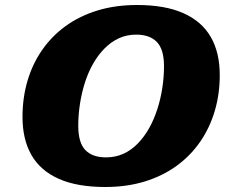

<svg xmlns="http://www.w3.org/2000/svg" viewBox="-20 -733 908 768"><path d="M293 -230Q293 -162.5 321.2 -133Q349.5 -103.5 404 -103.5Q442 -103.5 473.8 -118Q505.5 -132.5 531.2 -159Q557 -185.5 576.5 -220.2Q596 -255 609.2 -296Q622.5 -337 629.2 -380.8Q636 -424.5 636 -468Q636 -535.5 607.5 -565Q579 -594.5 524.5 -594.5Q487 -594.5 455.2 -579.8Q423.5 -565 397.8 -538.8Q372 -512.5 352.2 -477.8Q332.5 -443 319.5 -402Q306.5 -361 299.8 -317.2Q293 -273.5 293 -230ZM859 -432.5Q859 -356.5 839 -289Q819 -221.5 780.5 -165.8Q742 -110 686.2 -69.5Q630.5 -29 558.8 -7Q487 15 401 15Q289 15 215.5 -17.5Q142 -50 106 -112.5Q70 -175 70 -265Q70 -341.5 89.8 -409Q109.5 -476.5 148 -532.2Q186.5 -588 242.2 -628.5Q298 -669 369.8 -691Q441.5 -713 528 -713Q640.5 -713 713.8 -680.2Q787 -647.5 823 -585.2Q859 -523 859 -432.5Z"/></svg>

Font: Newsreader 9pt ExtraBold
Style: Italic
Weight: 800
Italic angle: -17°
Designer: Hugues Gentile
Foundry: Production Type
Version: Version 1.003